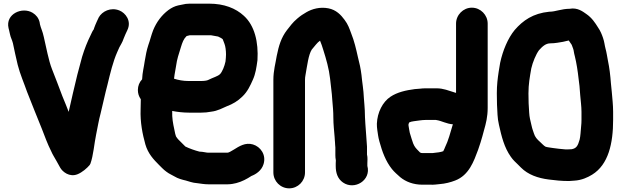

<svg xmlns="http://www.w3.org/2000/svg" viewBox="-20 -796 3398 1050"><path d="M26.7 -642.4 29.7 -630.6C31.6 -623 33.3 -615.3 34.5 -609.2C38.4 -589.9 45.7 -579.3 50.6 -559.9C58 -526.6 67.2 -478.8 76.8 -441.5C89.3 -391.3 113.1 -337.4 128.3 -292.9C128.4 -292.6 128.6 -292.1 128.8 -291.7C153.4 -230.1 183.9 -151.7 208.8 -91.8C223.9 -52.8 240.3 -7.2 260.3 31.8C267.8 49.7 278.7 65.8 289.1 84.7L309.1 120.7C321.6 143.2 359.6 174.6 403.8 157C430 146.5 456.2 123.3 470.2 106.6C471.7 104.7 473.5 101.9 474.4 99.2C490.6 55.5 495.9 -14.7 505.5 -59.1C514.3 -102.1 520 -138 530.2 -175.9C539.6 -213.3 556.9 -293.6 567.2 -330.7C583.1 -396.8 598.3 -459.6 620.8 -510.4L632.7 -537.1C639.9 -552 648.4 -561.6 656.6 -586.2C661.8 -600 669.8 -617 676.5 -631.2C700.8 -681.5 666.4 -725 633.5 -738.5C585.2 -758.4 538.1 -733.3 520.1 -701C512.6 -687.4 507.8 -672.8 501.6 -660.3C496.8 -650.7 493.7 -637.2 492.6 -635.3C486.1 -627.2 481.4 -616 475.5 -603.4C457 -566.1 442.7 -529.9 429 -485.3C410.2 -417.5 395.4 -359.9 378.6 -285.6C370.2 -246.3 362.9 -216.1 355.6 -184.3C345.3 -210.5 335.6 -235.8 321.2 -269.8C300.6 -324.3 285.5 -364.6 264.3 -418.1C244.7 -468.2 233.5 -535.9 219.4 -594.5C212.5 -626.6 203.5 -641.5 198.5 -663.1L196.5 -675.2C190.9 -697.5 177.7 -714.3 158.5 -726C101.5 -760.6 8.8 -719.9 26.7 -642.4Z M1070.3 33.1C1044.3 26.3 1016.3 16.3 993.8 5.4L955.7 -32.7C950.8 -37.6 949.1 -40.5 942.6 -49.7C939.6 -56.8 936.9 -68.9 933.5 -87C925.7 -122.9 920.6 -149.4 921.7 -189.3C949 -183.8 982.2 -180 1014 -180H1080C1099.8 -180 1116.3 -181.7 1134.6 -185.2C1171.5 -189.3 1199.8 -206.6 1220 -214.7C1253.1 -227.1 1280.4 -243.3 1305.4 -268C1333.7 -294.8 1348.8 -328.3 1362.8 -359.8C1377.8 -392.8 1382.4 -427.1 1387.7 -464.5C1387.8 -464.9 1387.9 -465.8 1388 -466.4C1394.1 -565.5 1372.8 -655.8 1313.9 -709.4C1269 -751.1 1204.9 -776 1124 -776H1017C1002.8 -776 989.5 -774.3 974.4 -770.4L954.8 -766.5C935.4 -762.1 918.5 -753.7 901.1 -741.1C864.6 -713.7 836.1 -676 817.8 -631.4C807.4 -605.3 800.1 -573.3 791.4 -550.3C781.8 -521.4 776.7 -493 771.3 -460.7C767.2 -429.7 758.9 -401.2 757.2 -362.3C742.4 -346.8 734 -326.2 734 -304C734 -285.7 738.8 -269.4 750 -253.3V-249.5C749.4 -232.4 749 -215.6 749 -199.5C746.1 -126.8 759.4 -62.3 775 -6.2C789.7 44.4 820 76.4 849.3 105.7L866.3 122.7C874.2 130.6 881.7 137.1 889.9 143C904.8 154.8 924.3 162.6 934.8 169.2C952.5 180.3 975.8 186.6 996.2 191.3C1013.2 195.6 1030.3 203.8 1059.8 205.9C1076.9 207.9 1096.9 212 1121 212H1224C1243.6 212 1260.9 208 1272.1 205.3C1302.4 197.7 1332 181.6 1354.9 166.4C1378.6 157.3 1410.5 137.7 1421.4 101.2C1436.7 50.3 1404.7 6.2 1363.2 -6.1C1321.7 -18.3 1288.2 3.8 1257.7 22.8C1244.5 30.9 1230.8 39 1224 39H1118C1108 39 1092.6 33.9 1070.3 33.1ZM1017 -603H1134.8C1151.8 -600 1153.3 -600 1172.7 -596.2L1189.1 -588C1191.3 -586.7 1191.8 -586.6 1197.8 -581.9C1201.5 -573.8 1203.4 -566.4 1208 -555.3C1212.7 -543.2 1216 -520.2 1216 -498C1216 -486.2 1214.6 -472.9 1213.2 -459.7C1208.2 -434.5 1195.2 -402.5 1183.3 -390.7C1171.2 -378.6 1146.8 -372.9 1117.8 -358.4C1111.9 -355.4 1097.2 -353 1080 -353H1011C982.9 -353 956.1 -357.8 931.7 -365.7C932.6 -373.2 933.7 -381.6 934.7 -387.9L942.7 -434.2C948.3 -475.3 957.2 -498.3 968.9 -536.7C977.5 -564.8 983.9 -582.8 1000.5 -598.8C1009.3 -601.2 1015.7 -603 1017 -603Z M1814 10.8V53C1814 62.5 1814.7 70.2 1816.7 81.1C1816.4 84.7 1816 91.8 1816 97V112C1816 148.7 1826 181.5 1855.8 202.1C1919.1 245.8 2010.6 189.6 1989 111.3V97C1989 85.8 1991.4 65.6 1987 49V7C1987 6.7 1987 6.1 1987 5.7C1984.5 -40.7 1980.5 -75.8 1978 -119.4L1976 -154.7C1976 -167.5 1975.6 -181.6 1974.9 -192.6L1972.9 -222.7C1972.2 -234.1 1970.7 -244.1 1970 -259C1968.1 -306.8 1960.8 -342.8 1956.9 -385.7C1952.2 -423.1 1946.6 -448.1 1937.3 -483.9C1927.5 -527.8 1917.5 -571.9 1900.3 -614.2C1890.8 -639.5 1883.7 -662.3 1863.9 -688.1C1844.7 -714.2 1818.6 -742.3 1775.8 -750.5C1728.9 -759.6 1686.5 -746.8 1656.5 -729.7C1635.9 -717.6 1625.6 -711.3 1605.3 -694.1C1578.5 -671.3 1567.8 -654.1 1549.4 -631.5C1517.6 -590 1504.5 -545.8 1493.4 -490.4C1487.1 -450.4 1475 -410.5 1475 -359V147C1475 194.8 1513.5 234 1561.5 234C1609.5 234 1648 194.8 1648 147V-359C1648 -368.2 1648.8 -376.5 1650.6 -385.3C1660.3 -438.9 1666.5 -495.6 1684.9 -524.8C1702.4 -544.6 1714.1 -562.9 1730.2 -573.6C1736.3 -557.8 1742.6 -542.4 1748 -522.9C1763.8 -473.4 1779.2 -419.5 1785.1 -366.5C1788.9 -325 1795 -290.7 1797.1 -250.3C1800.3 -210.9 1803 -189.2 1803 -152C1803 -116.1 1807.5 -78.1 1810 -46C1810.2 -35 1812 -23.9 1812 -18C1812 -9 1813.3 -1 1814 10.8Z M2346.6 41H2290C2283 41 2285.9 41.3 2277.3 38L2268.7 29.3C2255.6 16.2 2247.4 7.8 2239.5 -11.6L2230.8 -37.6C2228.3 -45.9 2225.4 -55.3 2221 -69.8C2217.6 -83.2 2217.7 -91.3 2214 -109.7V-116C2214 -117.1 2214.3 -118.6 2218.4 -126.9C2226.2 -130 2233.9 -132.1 2243.8 -133.2C2265.4 -135.6 2286.5 -140 2307 -140H2364C2365.1 -139.7 2366.3 -139.4 2367.5 -139.3C2394.4 -135.4 2422.8 -118.3 2456.6 -116.2C2443 -71.1 2431.5 -25.9 2413.6 9.8C2411.4 14.3 2410 20.8 2404 30.9C2389.8 36.4 2372.4 38.2 2346.6 41ZM2560.5 -754C2512.8 -754 2474 -714 2474 -667V-288.4C2473.9 -288.4 2471.4 -288.8 2470.4 -288.9L2458.4 -292.9C2435.2 -299.5 2405.3 -313 2368 -313H2308C2297 -313 2287 -312.4 2275.4 -310.9L2250.1 -308.9C2249.8 -308.9 2249.1 -308.8 2248.7 -308.8C2199 -302.2 2153 -292 2115.1 -266.8C2073.1 -238.8 2043.5 -182 2041 -119.4C2041 -106.5 2041.6 -96.8 2043.3 -85.2C2046.7 -64.9 2047.6 -48.3 2054.9 -22.3C2070.2 33.8 2089.3 86 2123.5 128.6C2136.5 144.9 2153.7 159.4 2168.7 172.9C2199.3 198.1 2240.5 214 2290 214H2333.2C2353.3 215.1 2369.4 212.2 2384 210.9C2414.4 208.7 2444.2 200.9 2468.9 191.3C2545.3 162.3 2571.4 85.2 2594.6 23.3L2607.9 -16.6C2614.6 -40.1 2621.4 -59.9 2627.2 -84.7C2637.5 -120.6 2647 -157.2 2647 -206V-667C2647 -714 2608.2 -754 2560.5 -754Z M2986 -732C2985.4 -732 2984.3 -732 2983.5 -731.9C2894.7 -723 2839.8 -683.9 2794.9 -632.2C2757.5 -587.2 2729.3 -518.4 2715.6 -454.2C2715.5 -454 2715.4 -453.5 2715.3 -453.1L2707.3 -405C2701.6 -367.9 2697 -330.6 2697 -286C2697 -264.8 2697.3 -245 2698 -223.7C2700.7 -185.2 2699.3 -151.4 2708.7 -113.2C2722.9 -49.4 2737.5 10.5 2773.4 61.1C2786.3 80.2 2800.6 92 2812.3 103.7L2829.3 120.7C2867.5 158.8 2920.7 178.2 2981.9 185.8C3017.3 190.2 3048.9 194 3091.8 194C3103.7 193.2 3112 192.6 3120.7 191.9C3161 189.7 3194.3 173.9 3218.1 159.3C3308.1 103.9 3333 -13.5 3333 -140V-185C3333 -221.3 3328.5 -259.3 3325.9 -291.2L3320.9 -341.2C3317.6 -384.9 3313.1 -423.9 3304.5 -465C3300.2 -486.6 3297.7 -507.9 3291.1 -531.6C3286.5 -548.4 3285.5 -566.9 3277.6 -589.3C3271.1 -607.7 3264.3 -626.2 3249.8 -646.9C3234.4 -671.5 3217 -698.6 3186.1 -719.7C3169.3 -731.1 3139.6 -756.2 3095.2 -748C3050 -747.7 3017.1 -732 2986 -732ZM3090.4 -574.6C3094.9 -568 3099.4 -560.8 3106.5 -551C3108.5 -546.7 3111.2 -538.7 3114.6 -529.1C3118.1 -520.5 3117.8 -508.8 3123.9 -487.4C3132.8 -451.4 3139.5 -407.4 3144.2 -365.1L3149.1 -325.5L3153.1 -275C3155.3 -246.8 3160 -213.9 3160 -185V-140C3160 -128.1 3159.4 -117.1 3158.1 -105.6C3155.7 -80 3154.4 -49.6 3149.9 -32.7C3140.1 1.7 3132.6 14.8 3106.7 20C3100.6 20.1 3093.5 20.4 3086 21H3072.2C3051.2 18.9 3022.3 16.8 3003.5 13.4C2988.6 10.7 2970.6 9.4 2962.7 5.9C2952.7 0 2944.6 -9.9 2933.6 -19.7C2916.7 -34.7 2905.8 -46.6 2899.9 -66.2C2894.8 -83.5 2891.6 -86.8 2886.4 -111.3C2880.1 -139 2875.4 -153.6 2873.9 -180.8C2871.2 -212.2 2870 -249.9 2870 -285C2870 -336.3 2877.4 -375.4 2885.5 -422.1C2893 -455.3 2910.8 -498.5 2927.4 -521.1C2945.9 -541.6 2964 -559 2990 -559C3015.7 -559 3039.7 -564.3 3058.8 -567.3C3069.6 -568.9 3080.2 -573.2 3090.4 -574.6Z"/></svg>

Font: Smoothie
Style: Bd
Weight: 700
Foundry: Cannot Into Space Fonts
Version: Version 0.8